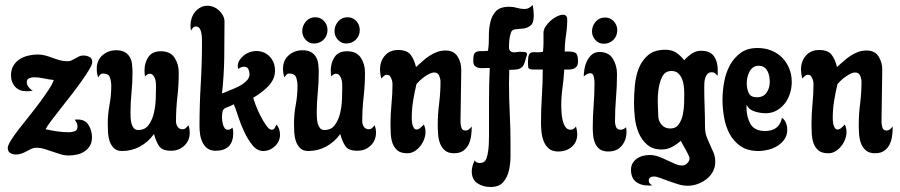

<svg xmlns="http://www.w3.org/2000/svg" viewBox="-20 -603 3600 768"><path d="M131 -385Q147 -385 161.5 -381Q176 -377 190.5 -371.5Q205 -366 219.5 -362Q234 -358 250 -358Q259 -358 266.5 -361.5Q274 -365 281.5 -369.5Q289 -374 296.5 -377.5Q304 -381 313 -381Q326 -381 337.5 -375.5Q349 -370 349 -355Q349 -345 337 -325Q325 -305 307 -279.5Q289 -254 267 -225.5Q245 -197 224 -170.5Q203 -144 186 -121.5Q169 -99 162 -86Q185 -81 208.5 -77.5Q232 -74 256 -74Q267 -74 278.5 -78Q290 -82 290 -96Q290 -104 287 -111Q284 -118 279 -124Q283 -125 291 -125Q321 -125 334.5 -102.5Q348 -80 348 -54Q348 -34 340 -20.5Q332 -7 319 2Q306 11 289 15Q272 19 255 19Q238 19 222 14Q206 9 190 3.5Q174 -2 158 -7Q142 -12 125 -12Q115 -12 106 -8Q97 -4 87.5 1.5Q78 7 67 11Q56 15 43 15Q31 15 21 9Q11 3 11 -11Q11 -21 23 -40.5Q35 -60 54 -84.5Q73 -109 95.5 -137Q118 -165 138 -192Q158 -219 174 -243Q190 -267 195 -283Q175 -285 155 -289.5Q135 -294 115 -294Q107 -294 97 -290Q87 -286 87 -275Q87 -264 94.5 -254.5Q102 -245 111 -240Q105 -239 98.5 -238.5Q92 -238 86 -238Q57 -238 40.5 -256Q24 -274 24 -302Q24 -324 33.5 -340Q43 -356 58.5 -366Q74 -376 93 -380.5Q112 -385 131 -385Z M445 -402Q466 -402 479 -394.5Q492 -387 499 -375Q506 -363 508 -347Q510 -331 510 -313Q510 -272 506 -232Q502 -192 502 -152Q502 -144 502.5 -132Q503 -120 506 -109Q509 -98 515 -90.5Q521 -83 533 -83Q560 -83 574.5 -103Q589 -123 595.5 -150.5Q602 -178 603 -207.5Q604 -237 604 -256Q604 -262 603.5 -271Q603 -280 600 -288.5Q597 -297 592 -302.5Q587 -308 578 -308Q573 -308 568 -304.5Q563 -301 560 -297Q559 -303 558.5 -309Q558 -315 558 -321Q558 -352 573.5 -375Q589 -398 623 -398Q661 -398 678 -372.5Q695 -347 695 -313Q695 -264 689.5 -215.5Q684 -167 684 -117Q684 -106 690.5 -96Q697 -86 710 -86Q718 -86 723.5 -91Q729 -96 734 -102Q739 -87 739 -73Q739 -41 717.5 -20.5Q696 0 664 0Q629 0 616.5 -18.5Q604 -37 596 -67Q573 -35 540 -17Q507 1 468 1Q447 1 435.5 -10.5Q424 -22 418.5 -38.5Q413 -55 412 -74Q411 -93 411 -108Q411 -146 418 -183.5Q425 -221 425 -259Q425 -278 419.5 -293.5Q414 -309 391 -309Q385 -309 380 -303.5Q375 -298 373 -293Q367 -309 367 -328Q367 -362 390 -382Q413 -402 445 -402Z M810 -580Q823 -580 835 -575Q847 -570 856.5 -561Q866 -552 872 -540.5Q878 -529 878 -516Q878 -444 877 -372.5Q876 -301 868 -229Q879 -234 897.5 -241Q916 -248 934 -257Q952 -266 965 -278.5Q978 -291 978 -306Q978 -317 973.5 -326.5Q969 -336 956 -336Q944 -336 933 -327Q931 -333 931 -338Q931 -351 938 -362Q945 -373 955.5 -381.5Q966 -390 979 -394.5Q992 -399 1004 -399Q1038 -399 1059 -376.5Q1080 -354 1080 -321Q1080 -301 1072 -285Q1064 -269 1051 -256Q1038 -243 1023 -232Q1008 -221 993 -212Q995 -203 1003 -182Q1011 -161 1022 -139.5Q1033 -118 1045 -101Q1057 -84 1067 -84Q1075 -84 1079.5 -92Q1084 -100 1086 -105Q1100 -88 1100 -64Q1100 -37 1079.5 -18Q1059 1 1033 1Q1009 1 990.5 -21.5Q972 -44 957.5 -74.5Q943 -105 933 -136.5Q923 -168 915 -186Q903 -179 894 -176Q885 -173 879 -169.5Q873 -166 870.5 -158Q868 -150 868 -133Q868 -127 869 -119Q870 -111 872.5 -103Q875 -95 879.5 -89.5Q884 -84 892 -84Q897 -84 901.5 -86.5Q906 -89 910 -92Q913 -83 913 -72Q913 0 842 0Q822 0 809.5 -9.5Q797 -19 790 -33.5Q783 -48 780.5 -65Q778 -82 778 -98Q778 -183 783 -267Q788 -351 788 -436Q788 -442 787.5 -452.5Q787 -463 785 -473Q783 -483 778 -490Q773 -497 763 -497Q756 -497 751.5 -491.5Q747 -486 744 -481Q743 -486 742.5 -491Q742 -496 742 -501Q742 -516 746.5 -530Q751 -544 760 -555Q769 -566 781.5 -573Q794 -580 810 -580Z M1190 -402Q1211 -402 1224 -394.5Q1237 -387 1244 -375Q1251 -363 1253 -347Q1255 -331 1255 -313Q1255 -272 1251 -232Q1247 -192 1247 -152Q1247 -144 1247.5 -132Q1248 -120 1251 -109Q1254 -98 1260 -90.5Q1266 -83 1278 -83Q1305 -83 1319.5 -103Q1334 -123 1340.5 -150.5Q1347 -178 1348 -207.5Q1349 -237 1349 -256Q1349 -262 1348.5 -271Q1348 -280 1345 -288.5Q1342 -297 1337 -302.5Q1332 -308 1323 -308Q1318 -308 1313 -304.5Q1308 -301 1305 -297Q1304 -303 1303.5 -309Q1303 -315 1303 -321Q1303 -352 1318.5 -375Q1334 -398 1368 -398Q1406 -398 1423 -372.5Q1440 -347 1440 -313Q1440 -264 1434.5 -215.5Q1429 -167 1429 -117Q1429 -106 1435.5 -96Q1442 -86 1455 -86Q1463 -86 1468.5 -91Q1474 -96 1479 -102Q1484 -87 1484 -73Q1484 -41 1462.5 -20.5Q1441 0 1409 0Q1374 0 1361.5 -18.5Q1349 -37 1341 -67Q1318 -35 1285 -17Q1252 1 1213 1Q1192 1 1180.5 -10.5Q1169 -22 1163.5 -38.5Q1158 -55 1157 -74Q1156 -93 1156 -108Q1156 -146 1163 -183.5Q1170 -221 1170 -259Q1170 -278 1164.5 -293.5Q1159 -309 1136 -309Q1130 -309 1125 -303.5Q1120 -298 1118 -293Q1112 -309 1112 -328Q1112 -362 1135 -382Q1158 -402 1190 -402ZM1370 -534Q1391 -534 1405 -519Q1419 -504 1419 -483Q1419 -460 1403.5 -444.5Q1388 -429 1365 -429Q1345 -429 1331.5 -444Q1318 -459 1318 -478Q1318 -500 1332.5 -517Q1347 -534 1370 -534ZM1241 -534Q1262 -534 1276 -519Q1290 -504 1290 -483Q1290 -460 1274.5 -444.5Q1259 -429 1236 -429Q1216 -429 1202.5 -444Q1189 -459 1189 -478Q1189 -500 1203.5 -517Q1218 -534 1241 -534Z M1573 -403Q1608 -403 1622.5 -384Q1637 -365 1644 -335Q1657 -346 1670 -358Q1683 -370 1697.5 -379.5Q1712 -389 1728 -395Q1744 -401 1762 -401Q1796 -401 1811 -376Q1826 -351 1825 -321L1822 -115Q1822 -105 1825.5 -93Q1829 -81 1842 -81Q1850 -81 1856 -86Q1862 -91 1867 -97Q1867 -79 1864.5 -60Q1862 -41 1854.5 -25.5Q1847 -10 1833 0Q1819 10 1796 10Q1773 10 1760 -1Q1747 -12 1740.5 -28.5Q1734 -45 1732.5 -65Q1731 -85 1731 -102Q1731 -146 1736.5 -189Q1742 -232 1742 -276Q1742 -288 1736.5 -300.5Q1731 -313 1717 -313Q1708 -313 1698 -308Q1688 -303 1678 -296Q1668 -289 1659.5 -281Q1651 -273 1646 -267Q1638 -234 1632.5 -200Q1627 -166 1627 -131Q1627 -126 1627.5 -118.5Q1628 -111 1630 -103.5Q1632 -96 1636 -90.5Q1640 -85 1646 -85Q1654 -85 1662 -92Q1670 -99 1675 -105Q1682 -92 1682 -75Q1682 -61 1676.5 -46Q1671 -31 1661 -18.5Q1651 -6 1638 2Q1625 10 1609 10Q1583 10 1569.5 -1.5Q1556 -13 1550 -30.5Q1544 -48 1543 -68.5Q1542 -89 1542 -108Q1542 -148 1546 -187.5Q1550 -227 1550 -267Q1550 -284 1539 -300Q1533 -304 1528 -304Q1521 -304 1515.5 -299Q1510 -294 1505 -289Q1500 -309 1500 -325Q1500 -358 1519.5 -380.5Q1539 -403 1573 -403Z M2078 -567Q2088 -567 2096 -571.5Q2104 -576 2111 -583Q2113 -572 2114 -561.5Q2115 -551 2115 -540Q2115 -511 2102.5 -501Q2090 -491 2074 -489Q2058 -487 2043 -486Q2028 -485 2024 -473Q2019 -458 2017.5 -444.5Q2016 -431 2016 -415Q2016 -404 2020.5 -399.5Q2025 -395 2031.5 -394Q2038 -393 2046.5 -394.5Q2055 -396 2063 -396Q2068 -396 2078 -395Q2088 -394 2088 -386Q2088 -382 2086 -378Q2082 -363 2078.5 -352.5Q2075 -342 2069.5 -336Q2064 -330 2055 -327Q2046 -324 2030 -324Q2027 -324 2023.5 -324Q2020 -324 2017 -323Q2017 -309 2016.5 -295.5Q2016 -282 2016 -268Q2016 -208 2019 -149.5Q2022 -91 2022 -31Q2022 -9 2022 21.5Q2022 52 2015.5 79.5Q2009 107 1992.5 126Q1976 145 1942 145Q1912 145 1889.5 130Q1867 115 1867 82Q1867 71 1870.5 59.5Q1874 48 1879 38Q1881 44 1887 46.5Q1893 49 1899 49Q1903 49 1911 47Q1921 44 1926 30Q1931 16 1933 -1Q1935 -18 1935.5 -35Q1936 -52 1936 -60Q1936 -128 1936 -195.5Q1936 -263 1939 -331H1930Q1919 -331 1909 -330.5Q1899 -330 1891 -332.5Q1883 -335 1878 -341Q1873 -347 1873 -361Q1873 -379 1876.5 -386.5Q1880 -394 1887.5 -396.5Q1895 -399 1906 -398.5Q1917 -398 1932 -400Q1936 -425 1935.5 -455.5Q1935 -486 1941 -513Q1947 -540 1963.5 -558Q1980 -576 2018 -576Q2033 -576 2048 -571.5Q2063 -567 2078 -567Z M2239 -397H2252Q2276 -397 2284 -390Q2292 -383 2292 -358Q2292 -344 2287 -337.5Q2282 -331 2274.5 -328Q2267 -325 2257 -325Q2247 -325 2237 -325Q2235 -288 2230 -252Q2225 -216 2225 -179Q2225 -170 2226 -154Q2227 -138 2230.5 -122.5Q2234 -107 2241.5 -95.5Q2249 -84 2263 -84Q2270 -84 2275 -88Q2280 -92 2284 -97Q2289 -80 2289 -67Q2289 -34 2267 -15.5Q2245 3 2213 3Q2189 3 2175.5 -8.5Q2162 -20 2155 -37.5Q2148 -55 2146 -75Q2144 -95 2144 -113Q2144 -167 2147.5 -219Q2151 -271 2151 -325H2113Q2094 -325 2093 -334Q2092 -343 2092 -357Q2092 -376 2096 -384Q2100 -392 2107.5 -393.5Q2115 -395 2126.5 -394Q2138 -393 2152 -396Q2154 -415 2154 -433.5Q2154 -452 2154 -472Q2154 -484 2162 -496.5Q2170 -509 2181.5 -519.5Q2193 -530 2207 -537Q2221 -544 2233 -544Q2240 -544 2244.5 -539Q2249 -534 2249 -527Q2249 -495 2244 -462.5Q2239 -430 2239 -397Z M2400 -533Q2421 -533 2435 -518Q2449 -503 2449 -482Q2449 -459 2433.5 -443.5Q2418 -428 2395 -428Q2375 -428 2361.5 -443Q2348 -458 2348 -477Q2348 -499 2362.5 -516Q2377 -533 2400 -533ZM2378 -395Q2415 -395 2431.5 -368Q2448 -341 2448 -307Q2448 -259 2444 -211.5Q2440 -164 2440 -116Q2440 -105 2444.5 -94.5Q2449 -84 2463 -84Q2474 -84 2484 -94Q2485 -89 2485.5 -85Q2486 -81 2486 -76Q2486 -43 2467 -20Q2448 3 2413 3Q2392 3 2380 -5.5Q2368 -14 2361.5 -28Q2355 -42 2353 -58.5Q2351 -75 2351 -92Q2351 -137 2354.5 -181.5Q2358 -226 2358 -271Q2358 -275 2357.5 -281.5Q2357 -288 2355.5 -294.5Q2354 -301 2351 -305.5Q2348 -310 2342 -310Q2334 -310 2327 -306Q2320 -302 2315 -297Q2315 -311 2318 -328Q2321 -345 2328.5 -360Q2336 -375 2348 -385Q2360 -395 2378 -395Z M2641 -404Q2667 -404 2684 -393Q2701 -382 2717 -362Q2730 -377 2747 -388.5Q2764 -400 2784 -400Q2820 -400 2835.5 -378.5Q2851 -357 2851 -323V-300Q2846 -305 2840.5 -309.5Q2835 -314 2827 -314Q2816 -314 2810 -307.5Q2804 -301 2801 -291.5Q2798 -282 2797.5 -271.5Q2797 -261 2797 -253Q2797 -214 2798.5 -175Q2800 -136 2800 -97Q2800 -73 2806.5 -56Q2813 -39 2820.5 -23Q2828 -7 2834.5 8.5Q2841 24 2841 45Q2841 66 2831.5 83.5Q2822 101 2806 113.5Q2790 126 2770.5 133Q2751 140 2731 140Q2712 140 2692.5 134Q2673 128 2655 121.5Q2637 115 2621.5 109Q2606 103 2595 103Q2587 103 2581 107Q2575 111 2575 119Q2575 126 2579.5 131Q2584 136 2589 138Q2584 139 2580.5 139Q2577 139 2572 139Q2542 139 2523 123.5Q2504 108 2504 76Q2504 61 2510.5 50Q2517 39 2527.5 31.5Q2538 24 2551.5 20.5Q2565 17 2578 17Q2597 17 2614.5 23.5Q2632 30 2648.5 38Q2665 46 2680 52.5Q2695 59 2709 59Q2720 59 2729 50Q2738 41 2738 30Q2738 26 2733.5 16.5Q2729 7 2723 -4Q2717 -15 2711 -25Q2705 -35 2703 -40Q2688 -26 2668.5 -15.5Q2649 -5 2627 -5Q2591 -5 2569 -24Q2547 -43 2535 -71Q2523 -99 2519.5 -131.5Q2516 -164 2516 -192Q2516 -225 2519.5 -262Q2523 -299 2535.5 -330.5Q2548 -362 2573 -383Q2598 -404 2641 -404ZM2613 -140Q2613 -120 2626 -104.5Q2639 -89 2661 -89Q2683 -89 2694.5 -105Q2706 -121 2711 -143.5Q2716 -166 2716.5 -190Q2717 -214 2717 -229Q2717 -241 2715.5 -257Q2714 -273 2708.5 -286.5Q2703 -300 2693 -309.5Q2683 -319 2666 -319Q2640 -319 2628.5 -295.5Q2617 -272 2613.5 -241.5Q2610 -211 2611.5 -181.5Q2613 -152 2613 -140Z M3010 -411Q3040 -411 3065 -401Q3090 -391 3108 -373Q3126 -355 3136.5 -330Q3147 -305 3147 -275Q3147 -252 3140 -229.5Q3133 -207 3119.5 -189.5Q3106 -172 3086.5 -161Q3067 -150 3042 -150Q3022 -150 2999 -157Q2976 -164 2966 -184V-173Q2966 -135 2982 -107Q2998 -79 3041 -79Q3097 -79 3108 -132Q3119 -124 3124 -111Q3129 -98 3129 -84Q3129 -62 3118 -46Q3107 -30 3090 -19.5Q3073 -9 3053 -4Q3033 1 3014 1Q2971 1 2943 -18Q2915 -37 2899 -66.5Q2883 -96 2876.5 -132.5Q2870 -169 2870 -205Q2870 -238 2876.5 -274.5Q2883 -311 2899 -341Q2915 -371 2942 -391Q2969 -411 3010 -411ZM2967 -270Q2967 -249 2974.5 -231.5Q2982 -214 3008 -214Q3034 -214 3046.5 -232.5Q3059 -251 3059 -275Q3059 -286 3057 -297.5Q3055 -309 3050 -318.5Q3045 -328 3036.5 -334Q3028 -340 3014 -340Q3001 -340 2992 -333Q2983 -326 2977.5 -315.5Q2972 -305 2969.5 -293Q2967 -281 2967 -270Z M3257 -403Q3292 -403 3306.5 -384Q3321 -365 3328 -335Q3341 -346 3354 -358Q3367 -370 3381.5 -379.5Q3396 -389 3412 -395Q3428 -401 3446 -401Q3480 -401 3495 -376Q3510 -351 3509 -321L3506 -115Q3506 -105 3509.5 -93Q3513 -81 3526 -81Q3534 -81 3540 -86Q3546 -91 3551 -97Q3551 -79 3548.5 -60Q3546 -41 3538.5 -25.5Q3531 -10 3517 0Q3503 10 3480 10Q3457 10 3444 -1Q3431 -12 3424.5 -28.5Q3418 -45 3416.5 -65Q3415 -85 3415 -102Q3415 -146 3420.5 -189Q3426 -232 3426 -276Q3426 -288 3420.5 -300.5Q3415 -313 3401 -313Q3392 -313 3382 -308Q3372 -303 3362 -296Q3352 -289 3343.5 -281Q3335 -273 3330 -267Q3322 -234 3316.5 -200Q3311 -166 3311 -131Q3311 -126 3311.5 -118.5Q3312 -111 3314 -103.5Q3316 -96 3320 -90.5Q3324 -85 3330 -85Q3338 -85 3346 -92Q3354 -99 3359 -105Q3366 -92 3366 -75Q3366 -61 3360.5 -46Q3355 -31 3345 -18.5Q3335 -6 3322 2Q3309 10 3293 10Q3267 10 3253.5 -1.5Q3240 -13 3234 -30.5Q3228 -48 3227 -68.5Q3226 -89 3226 -108Q3226 -148 3230 -187.5Q3234 -227 3234 -267Q3234 -284 3223 -300Q3217 -304 3212 -304Q3205 -304 3199.5 -299Q3194 -294 3189 -289Q3184 -309 3184 -325Q3184 -358 3203.5 -380.5Q3223 -403 3257 -403Z"/></svg>

Font: Gloria
Style: Regular
Weight: 400
Designer: Peter Wiegel
Foundry: Peter Wiegel
Version: Version 1.000